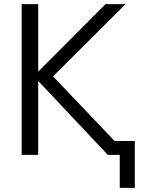

<svg xmlns="http://www.w3.org/2000/svg" viewBox="-20 -750 718 930"><path d="M537 -67H633V160H560V0H537H502L167 -356H165V0H85V-730H165V-405H167L491 -730H588L237 -380L537 -65Z"/></svg>

Font: Mplus 1p
Style: Regular
Weight: 400
Version: Version 1.061